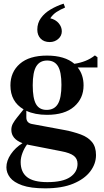

<svg xmlns="http://www.w3.org/2000/svg" viewBox="-20 -799 567 1050"><path d="M252 -569Q220 -569 202 -588Q184 -607 184 -637Q184 -673 204 -700.5Q224 -728 257 -747.5Q290 -767 328 -779L336 -758Q308 -746 288.5 -733Q269 -720 255 -699Q284 -692 301 -672Q318 -652 318 -628Q318 -603 298.5 -586Q279 -569 252 -569ZM237 -171Q171 -171 124 -193V-157Q124 -127 154 -121L332 -88Q383 -78 422 -63.5Q461 -49 483 -22.5Q505 4 505 49Q505 97 473.5 138.5Q442 180 380.5 205.5Q319 231 227 231Q148 231 101.5 214.5Q55 198 35 172Q15 146 15 116Q15 80 39.5 44Q64 8 103 -16Q42 -39 42 -89Q42 -108 51 -124Q60 -140 73 -156L109 -201Q37 -243 37 -332Q37 -405 88.5 -450Q140 -495 237 -495Q334 -495 387 -450Q419 -455 447 -466Q475 -477 499 -496L513 -486V-430H405Q437 -390 437 -332Q437 -261 385.5 -216Q334 -171 237 -171ZM235 -198Q277 -198 296.5 -230.5Q316 -263 316 -335Q316 -406 297 -437Q278 -468 238 -468Q198 -468 178.5 -436.5Q159 -405 159 -333Q159 -261 177 -229.5Q195 -198 235 -198ZM93 87Q93 142 128 169.5Q163 197 239 197Q323 197 363.5 169.5Q404 142 404 97Q404 69 383.5 53Q363 37 315 28L136 -7Q132 -8 128 -9Q113 11 103 37Q93 63 93 87Z"/></svg>

Font: DeepMind Serif Text
Style: Regular
Weight: 400
Designer: Frank Grießhammer / Modifications: Colophon Foundry
Foundry: Colophon Foundry
Version: Version 5.003; ttfautohint (v1.8.2)